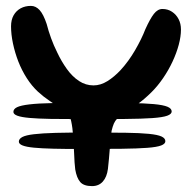

<svg xmlns="http://www.w3.org/2000/svg" viewBox="-20 -622 656 652"><path d="M258 -116Q202.5 -116 162 -117Q121.5 -118 95.5 -120.5Q69.5 -123 56.8 -128Q44 -133 44 -141Q44 -150.5 56 -156.8Q68 -163 95.2 -166.2Q122.5 -169.5 168.8 -170.8Q215 -172 283.5 -172Q356.5 -172 406 -171.2Q455.5 -170.5 485.5 -167.5Q515.5 -164.5 528.5 -158.5Q541.5 -152.5 541.5 -142.5Q541.5 -133.5 527.2 -128Q513 -122.5 480.2 -120Q447.5 -117.5 393.2 -116.8Q339 -116 258 -116ZM256.5 -217.5Q196 -217.5 152.2 -218.2Q108.5 -219 80.5 -221.5Q52.5 -224 39 -229Q25.5 -234 25.5 -242Q25.5 -252 38 -258Q50.5 -264 79.8 -267.5Q109 -271 159 -272Q209 -273 284 -273Q363.5 -273 417 -272.2Q470.5 -271.5 502.5 -268.5Q534.5 -265.5 548.8 -259.5Q563 -253.5 563 -243.5Q563 -234.5 547.8 -229Q532.5 -223.5 497.5 -221Q462.5 -218.5 403.5 -218Q344.5 -217.5 256.5 -217.5ZM292.5 10Q264.5 10 252.5 -3.8Q240.5 -17.5 235.5 -46.5Q234 -57 233.2 -70.5Q232.5 -84 231.8 -99Q231 -114 230.2 -129.2Q229.5 -144.5 228.5 -158.5Q226.5 -189 221.5 -211.5Q216.5 -234 195.5 -248Q172 -263.5 149.8 -278.5Q127.5 -293.5 109 -310.5Q88 -330 71 -356.5Q54 -383 42.2 -413.2Q30.5 -443.5 24 -474.5Q17.5 -505.5 17.5 -532.5Q17.5 -554.5 26.2 -570Q35 -585.5 50.2 -593.8Q65.5 -602 85 -602Q101.5 -602 114.5 -587.8Q127.5 -573.5 138.5 -540.5Q144.5 -517 153.5 -492.2Q162.5 -467.5 174 -444.5Q188.5 -413.5 207 -387.8Q225.5 -362 248.2 -347Q271 -332 297.5 -332Q321.5 -332 344.8 -346.5Q368 -361 389.5 -384Q417 -414 439 -452Q461 -490 473.5 -522.5Q489.5 -558 502.5 -574.8Q515.5 -591.5 531.5 -591.5Q550 -591.5 564.2 -582Q578.5 -572.5 586.5 -557Q594.5 -541.5 594.5 -522Q594.5 -498 587 -470Q579.5 -442 566 -413Q552.5 -384 534.2 -357.2Q516 -330.5 495 -309.5Q470.5 -285 445.8 -267.5Q421 -250 400 -236.5Q386 -227.5 378.2 -219.5Q370.5 -211.5 366.5 -202Q362.5 -192.5 359 -178Q357.5 -167.5 356 -152Q354.5 -136.5 353 -118.8Q351.5 -101 350 -82.8Q348.5 -64.5 346.5 -48.5Q343 -21 329.2 -5.5Q315.5 10 292.5 10Z"/></svg>

Font: Gluten Thin
Style: Regular
Weight: 400
Version: Version 1.300